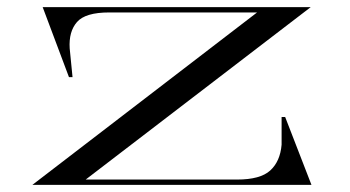

<svg xmlns="http://www.w3.org/2000/svg" viewBox="-20 -520 984 540"><path d="M71 0 703 -485H287Q220 -485 196.5 -458Q173 -431 176 -384L184 -303H174L100 -500H854L221 -15H647Q712 -15 740 -40.5Q768 -66 772 -113V-191H782L856 0Z"/></svg>

Font: Kalnia Expanded Light
Style: Regular
Weight: 300
Width: 7
Designer: Frida Medrano
Foundry: Frida Medrano
Version: Version 1.105